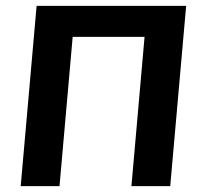

<svg xmlns="http://www.w3.org/2000/svg" viewBox="-20 -632 697 652"><path d="M50.3 0 104.3 -612H612.1L558.1 0H426.3L470.9 -506.8H226.8L182.1 0Z"/></svg>

Font: Ancizar Sans Thin
Style: Italic
Weight: 100
Italic angle: -4°
Designer: Cesar Puertas, Viviana Monsalve, Julian Moncada, Julian Prieto, Jose Castro, Mariel Hernandez, Felipe Aragon, Sara Alarc
Version: Version 8.100